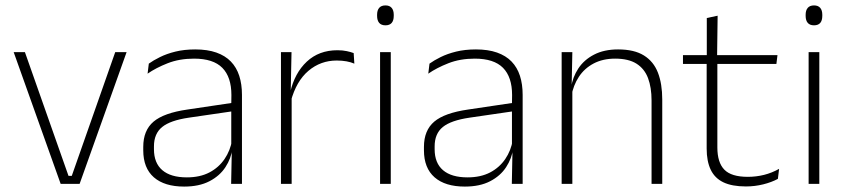

<svg xmlns="http://www.w3.org/2000/svg" viewBox="-20 -679 3123 709"><path d="M245 -29.5 405.5 -486.5H447.5L274 0H204L30.5 -486.5H72L233 -29.5Z M833.5 0 836 -125 834 -131.5V-290L834.5 -328Q834.5 -394.5 801 -428.5Q767.5 -462.5 696.5 -462.5Q642.5 -462.5 599.2 -445.5Q556 -428.5 525 -407L529.5 -444Q546 -456 570.8 -468.2Q595.5 -480.5 628 -488.5Q660.5 -496.5 701 -496.5Q746 -496.5 778.8 -485Q811.5 -473.5 832.5 -451.8Q853.5 -430 863.5 -399Q873.5 -368 873.5 -328.5V0ZM660 10Q587.5 10 548.2 -24.2Q509 -58.5 509 -124V-136.5Q509 -197.5 547 -229.8Q585 -262 672 -274.5L843.5 -300L845.5 -269L677.5 -244.5Q609 -234.5 578.8 -210Q548.5 -185.5 548.5 -138.5V-128Q548.5 -77 579.5 -50.5Q610.5 -24 670 -24Q718.5 -24 753.2 -42.2Q788 -60.5 809.2 -91.8Q830.5 -123 837 -162L847.5 -131H838.5Q833.5 -94 812.5 -61.8Q791.5 -29.5 753.5 -9.8Q715.5 10 660 10Z M1054 -305 1041 -334 1051.5 -337.5Q1068 -409.5 1113 -451.5Q1158 -493.5 1226 -493.5Q1245.5 -493.5 1260.5 -490.2Q1275.5 -487 1286 -483L1288.5 -444Q1276 -449.5 1259.5 -452.5Q1243 -455.5 1223.5 -455.5Q1164 -455.5 1119 -417.5Q1074 -379.5 1054 -305ZM1017.5 0V-486.5H1056.5L1053.5 -338L1057 -334.5V0Z M1383.5 0V-486.5H1423V0ZM1403.5 -585.5Q1388 -585.5 1380.2 -594.5Q1372.5 -603.5 1372.5 -620.5V-624.5Q1372.5 -641 1380.2 -650Q1388 -659 1403.5 -659Q1418.5 -659 1426.2 -650Q1434 -641 1434 -624.5V-620.5Q1434 -603 1426.2 -594.2Q1418.5 -585.5 1403.5 -585.5Z M1870 0 1872.5 -125 1870.5 -131.5V-290L1871 -328Q1871 -394.5 1837.5 -428.5Q1804 -462.5 1733 -462.5Q1679 -462.5 1635.8 -445.5Q1592.5 -428.5 1561.5 -407L1566 -444Q1582.5 -456 1607.2 -468.2Q1632 -480.5 1664.5 -488.5Q1697 -496.5 1737.5 -496.5Q1782.5 -496.5 1815.2 -485Q1848 -473.5 1869 -451.8Q1890 -430 1900 -399Q1910 -368 1910 -328.5V0ZM1696.5 10Q1624 10 1584.8 -24.2Q1545.5 -58.5 1545.5 -124V-136.5Q1545.5 -197.5 1583.5 -229.8Q1621.5 -262 1708.5 -274.5L1880 -300L1882 -269L1714 -244.5Q1645.5 -234.5 1615.2 -210Q1585 -185.5 1585 -138.5V-128Q1585 -77 1616 -50.5Q1647 -24 1706.5 -24Q1755 -24 1789.8 -42.2Q1824.5 -60.5 1845.8 -91.8Q1867 -123 1873.5 -162L1884 -131H1875Q1870 -94 1849 -61.8Q1828 -29.5 1790 -9.8Q1752 10 1696.5 10Z M2386 0V-308Q2386 -356 2373 -390.5Q2360 -425 2330.5 -443.8Q2301 -462.5 2251.5 -462.5Q2206 -462.5 2172 -444.5Q2138 -426.5 2117.5 -395.2Q2097 -364 2090 -324L2079 -356H2089Q2094.5 -394 2115.5 -426Q2136.5 -458 2173.5 -477.2Q2210.5 -496.5 2262.5 -496.5Q2322 -496.5 2357.8 -474.2Q2393.5 -452 2409.5 -410.8Q2425.5 -369.5 2425.5 -311.5V0ZM2054 0V-486.5H2093.5L2091 -362.5L2093.5 -361V0Z M2734.5 9.5Q2683 9.5 2651.2 -5.8Q2619.5 -21 2604.5 -52.2Q2589.5 -83.5 2589.5 -130.5V-459H2629V-134.5Q2629 -79 2654.8 -52.5Q2680.5 -26 2741.5 -26Q2772 -26 2801.2 -33.2Q2830.5 -40.5 2857 -55.5L2852.5 -18.5Q2829.5 -6 2798.2 1.8Q2767 9.5 2734.5 9.5ZM2502 -443V-475.5H2851L2847 -443ZM2590 -469.5V-612.5L2630 -621L2628 -469.5Z M2966 0V-486.5H3005.5V0ZM2986 -585.5Q2970.5 -585.5 2962.8 -594.5Q2955 -603.5 2955 -620.5V-624.5Q2955 -641 2962.8 -650Q2970.5 -659 2986 -659Q3001 -659 3008.8 -650Q3016.5 -641 3016.5 -624.5V-620.5Q3016.5 -603 3008.8 -594.2Q3001 -585.5 2986 -585.5Z"/></svg>

Font: Anek Odia Medium ExtraLight
Style: Regular
Weight: 250
Version: Version 1.003